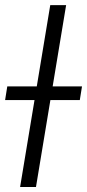

<svg xmlns="http://www.w3.org/2000/svg" viewBox="-56 -748 348 768"><path d="M208.5 -727.5 87.9 0H24.4L145 -727.5ZM-35.6 -347.7 -26.9 -402.3H272L263.2 -347.7Z"/></svg>

Font: Inter 28pt Light
Style: Italic
Weight: 300
Italic angle: -9.3988°
Designer: Rasmus Andersson
Foundry: rsms
Version: Version 4.001;git-66647c0bb